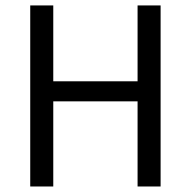

<svg xmlns="http://www.w3.org/2000/svg" viewBox="-20 -676 692 696"><path d="M89.6 0V-656.3H173.1V-381.3H478.7V-656.3H562.2V0H478.7V-308.6H173.1V0Z"/></svg>

Font: Source Sans 3 Variable
Style: Regular
Weight: 200
Designer: Paul D. Hunt
Foundry: Adobe Systems Incorporated
Version: Version 3.026